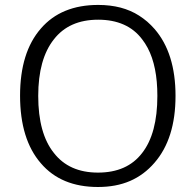

<svg xmlns="http://www.w3.org/2000/svg" viewBox="-20 -745 790 775"><path d="M604 -627.9Q688.5 -530.3 688.5 -357.9Q688.5 -271.5 667.2 -204.1Q646 -136.7 603.5 -87.9Q561.5 -39.1 505.1 -14.6Q448.7 9.8 375.5 9.8Q226.6 9.8 145 -85.9Q61 -182.6 61 -358.9Q61 -533.7 145 -629.9Q227.1 -725.1 376.5 -725.1Q400.9 -725.1 423.3 -722.4Q445.8 -719.7 466.3 -714.4Q486.8 -709 505.6 -700.9Q524.4 -692.9 541.5 -681.9Q558.6 -670.9 574.2 -657.7Q589.8 -644 604 -627.9ZM134.3 -357.9Q134.3 -206.5 197.3 -127.9Q258.8 -48.3 375.5 -48.3Q493.2 -48.3 553.7 -127.4Q615.2 -206.1 615.2 -357.9Q615.2 -387.7 612.8 -414.8Q610.4 -441.9 605.5 -466.1Q600.6 -490.2 593.3 -511.7Q585.9 -533.2 575.9 -552Q565.9 -570.8 553.7 -586.4Q523.9 -626 479.2 -645.8Q434.6 -665.5 376.5 -665.5Q258.8 -665.5 197.3 -585.9Q166 -546.4 150.1 -489.3Q134.3 -432.1 134.3 -357.9Z"/></svg>

Font: Sahel Light FD
Style: Light-FD
Weight: 300
Foundry: Saber Rastikerdar (saber.rastikerdar@gmail.com)
Version: Version 3.3.0